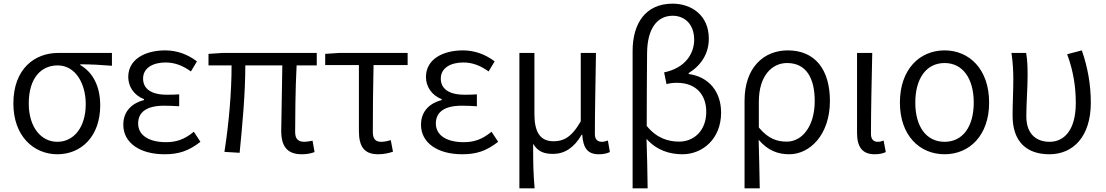

<svg xmlns="http://www.w3.org/2000/svg" viewBox="-20 -829 6036 1048"><path d="M293 13C424 13 527 -85 527 -254C527 -359 486 -435 418 -474V-478C478 -478 529 -475 591 -470V-540H297C170 -540 53 -454 53 -264C53 -86 164 13 293 13ZM293 -55C204 -55 137 -135 137 -264C137 -404 205 -472 295 -472C392 -472 448 -373 448 -261C448 -134 383 -55 293 -55Z M878 13C954 13 1009 -4 1074 -55L1038 -110C986 -67 941 -53 886 -53C792 -53 734 -91 734 -155C734 -218 782 -252 875 -252C902 -252 926 -251 958 -249V-314C931 -312 913 -312 891 -312C800 -312 761 -348 761 -400C761 -459 816 -488 884 -488C935 -488 979 -470 1022 -439L1055 -494C1006 -531 948 -554 882 -554C773 -554 680 -506 680 -409C680 -358 710 -309 766 -288V-283C705 -267 653 -226 653 -148C653 -49 744 13 878 13Z M1627 13C1657 13 1679 8 1697 1L1686 -61C1665 -57 1651 -55 1642 -55C1608 -55 1591 -70 1591 -109C1591 -165 1592 -345 1599 -472H1709V-540H1194L1118 -535V-472H1244C1244 -323 1229 -153 1205 0L1288 5C1303 -148 1319 -317 1319 -472H1521C1520 -350 1515 -174 1515 -115C1515 -31 1547 13 1627 13Z M2044 13C2076 13 2105 6 2125 -1L2113 -64C2096 -59 2078 -55 2061 -55C2030 -55 2015 -70 2015 -109C2015 -224 2016 -348 2019 -474H2205V-540H1831L1755 -535V-474H1939V-115C1939 -31 1966 13 2044 13Z M2503 13C2579 13 2634 -4 2699 -55L2663 -110C2611 -67 2566 -53 2511 -53C2417 -53 2359 -91 2359 -155C2359 -218 2407 -252 2500 -252C2527 -252 2551 -251 2583 -249V-314C2556 -312 2538 -312 2516 -312C2425 -312 2386 -348 2386 -400C2386 -459 2441 -488 2509 -488C2560 -488 2604 -470 2647 -439L2680 -494C2631 -531 2573 -554 2507 -554C2398 -554 2305 -506 2305 -409C2305 -358 2335 -309 2391 -288V-283C2330 -267 2278 -226 2278 -148C2278 -49 2369 13 2503 13Z M2815 199H2898C2891 113 2890 66 2890 -44C2917 1 2953 11 3000 11C3060 11 3114 -22 3155 -94H3158C3163 -19 3189 13 3248 13C3276 13 3294 8 3309 1L3298 -62C3284 -57 3275 -55 3265 -55C3242 -55 3227 -68 3227 -97C3227 -234 3231 -391 3233 -540H3150V-167C3097 -74 3051 -58 3001 -58C2927 -58 2897 -110 2897 -207V-540H2815Z M3433 199H3515C3514 107 3512 22 3509 -71C3565 -8 3636 13 3705 13C3815 13 3916 -71 3916 -214C3916 -329 3849 -410 3739 -425V-430C3808 -473 3849 -537 3849 -618C3849 -747 3753 -809 3651 -809C3503 -809 3433 -700 3433 -551ZM3687 -56C3629 -56 3564 -74 3510 -142C3510 -276 3511 -406 3512 -539C3513 -672 3566 -743 3652 -743C3714 -743 3769 -700 3769 -612C3769 -539 3723 -458 3605 -434L3618 -370C3636 -375 3656 -377 3675 -377C3782 -377 3835 -309 3835 -219C3835 -116 3768 -56 3687 -56Z M4044 199H4127C4125 101 4124 33 4121 -66C4172 -6 4228 13 4288 13C4401 13 4510 -94 4510 -278C4510 -448 4430 -554 4280 -554C4151 -554 4044 -463 4044 -279ZM4275 -56C4226 -56 4176 -68 4122 -133V-274C4122 -417 4195 -485 4276 -485C4382 -485 4427 -401 4427 -277C4427 -141 4359 -56 4275 -56Z M4754 13C4782 13 4800 8 4815 1L4803 -62C4791 -57 4781 -55 4771 -55C4749 -55 4734 -68 4734 -97C4734 -234 4738 -391 4741 -540H4658V-104C4658 -28 4686 13 4754 13Z M5136 13C5271 13 5379 -89 5379 -269C5379 -451 5271 -554 5136 -554C5000 -554 4892 -451 4892 -269C4892 -89 5000 13 5136 13ZM5136 -55C5035 -55 4976 -139 4976 -269C4976 -399 5035 -485 5136 -485C5236 -485 5295 -399 5295 -269C5295 -139 5236 -55 5136 -55Z M5708 13C5839 13 5934 -85 5934 -268C5934 -365 5918 -459 5885 -554L5805 -533C5841 -435 5852 -349 5852 -266C5852 -121 5790 -55 5709 -55C5642 -55 5582 -92 5582 -194C5582 -260 5589 -352 5589 -415C5589 -462 5588 -502 5581 -540H5501C5509 -484 5511 -438 5511 -395C5511 -329 5507 -264 5507 -198C5507 -55 5584 13 5708 13Z"/></svg>

Font: ChiuKong Gothic MN Normal
Style: Regular
Weight: 350
Designer: Ryoko NISHIZUKA 西塚涼子 (kana, bopomofo & ideographs); Paul D. Hunt (Latin, Greek & Cyrillic); Sandoll Communications 산돌커뮤니
Foundry: Adobe
Version: Version 1.300